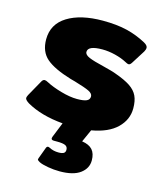

<svg xmlns="http://www.w3.org/2000/svg" viewBox="-109 -577 755 888"><g transform="rotate(15 268.5 -132.5)"><path d="M352 9 325 69Q359 74 375 92Q391 110 391 143Q391 181 358 205.5Q325 230 260 230Q232 230 203.5 225Q175 220 161 213Q152 208 150 205Q148 202 151 195L171 141Q174 134 180 134Q183 134 189 137Q208 147 232 147Q250 147 257.5 142Q265 137 265 126Q265 111 253 105.5Q241 100 214 100H197Q189 100 186.5 95.5Q184 91 187 84L216 12Q112 3 42 -37Q23 -49 23 -58Q23 -63 28 -73L70 -148Q76 -160 85 -160Q91 -160 102 -154Q130 -139 173.5 -126.5Q217 -114 251 -114Q283 -114 297 -120.5Q311 -127 311 -142Q311 -156 291.5 -165.5Q272 -175 221 -190L199 -196Q116 -221 79 -253Q42 -285 42 -344Q42 -417 105 -456Q168 -495 274 -495Q341 -495 390 -483Q439 -471 483 -447Q501 -437 501 -425Q501 -418 495 -407L454 -342Q447 -331 440 -331Q434 -331 424 -337Q400 -350 368 -358Q336 -366 306 -366Q237 -366 237 -336Q237 -322 259.5 -312.5Q282 -303 329 -292Q340 -289 359.5 -284Q379 -279 392 -274Q440 -257 466 -239.5Q492 -222 503 -198.5Q514 -175 514 -139Q514 -85 473 -45Q432 -5 352 9Z"/></g></svg>

Font: Mitr SemiBold
Style: Regular
Weight: 600
Designer: Thanarat Vachiruckul
Foundry: Cadson Demak
Version: Version 1.002